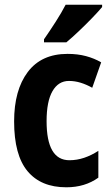

<svg xmlns="http://www.w3.org/2000/svg" viewBox="-20 -786 474 816"><path d="M262 10Q154 10 97 -58.5Q40 -127 40 -270Q40 -403 98 -480Q156 -557 267 -557Q310 -557 345.5 -547.5Q381 -538 410 -521L372 -413Q347 -427 322.5 -434.5Q298 -442 273 -442Q228 -442 203 -398.5Q178 -355 178 -271Q178 -105 275 -105Q307 -105 338 -115.5Q369 -126 398 -145V-31Q341 10 262 10ZM414 -756Q399 -738 372 -710Q345 -682 315.5 -654Q286 -626 262 -606H167V-619Q192 -655 217 -694Q242 -733 259 -766H414Z"/></svg>

Font: Noto Sans Khmer UI Condensed
Style: Bold
Weight: 700
Width: 3
Designer: Danh Hong and the Monotype Design Team
Foundry: Monotype Imaging Inc.
Version: Version 2.002; ttfautohint (v1.8.4.7-5d5b)